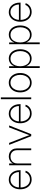

<svg xmlns="http://www.w3.org/2000/svg" viewBox="1794 -2562 972 4600"><g transform="rotate(-90 2280.0 -262.0)"><path d="M281.2 10.3Q210 10.3 156.7 -25.1Q103.5 -60.5 74.2 -122.6Q44.9 -184.6 44.9 -263.2Q44.9 -342.8 74.5 -404.5Q104 -466.3 156 -502Q208 -537.6 275.4 -537.6Q324.2 -537.6 365.7 -518.6Q407.2 -499.5 438 -464.6Q468.8 -429.7 485.6 -381.3Q502.4 -333 502.4 -273.4V-255.4H69.3V-294.9H478L459 -281.7Q459 -343.8 435.8 -392.6Q412.6 -441.4 371.1 -469.2Q329.6 -497.1 275.4 -497.1Q220.7 -497.1 178.5 -468.3Q136.2 -439.5 112.1 -389.4Q87.9 -339.4 87.9 -274.9V-259.8Q87.9 -193.4 111.6 -141.6Q135.3 -89.8 178.7 -60.1Q222.2 -30.3 281.2 -30.3Q324.2 -30.3 357.9 -45.4Q391.6 -60.5 414.6 -85.7Q437.5 -110.8 447.8 -140.6L489.7 -133.3Q478 -93.8 449 -61Q419.9 -28.3 377.2 -9Q334.5 10.3 281.2 10.3Z M664.1 -337.4V0H620.6V-529.3H663.1V-408.2H653.3Q673.3 -474.1 723.1 -505.6Q772.9 -537.1 835 -537.1Q890.1 -537.1 932.6 -513.7Q975.1 -490.2 999.8 -447.3Q1024.4 -404.3 1024.4 -343.8V0H981V-341.3Q981 -412.6 938.7 -454.3Q896.5 -496.1 828.1 -496.1Q781.2 -496.1 744.1 -476.8Q707 -457.5 685.5 -421.6Q664.1 -385.7 664.1 -337.4Z M1317.9 0 1109.4 -529.3H1156.2L1291 -182.6Q1306.2 -143.6 1320.1 -104.2Q1334 -64.9 1348.6 -26.4H1335.9Q1350.6 -64.9 1364.5 -104.2Q1378.4 -143.6 1393.6 -182.6L1527.8 -529.3H1574.2L1365.7 0Z M1863.3 10.3Q1792 10.3 1738.8 -25.1Q1685.5 -60.5 1656.2 -122.6Q1627 -184.6 1627 -263.2Q1627 -342.8 1656.5 -404.5Q1686 -466.3 1738 -502Q1790 -537.6 1857.4 -537.6Q1906.2 -537.6 1947.8 -518.6Q1989.3 -499.5 2020 -464.6Q2050.8 -429.7 2067.6 -381.3Q2084.5 -333 2084.5 -273.4V-255.4H1651.4V-294.9H2060.1L2041 -281.7Q2041 -343.8 2017.8 -392.6Q1994.6 -441.4 1953.1 -469.2Q1911.6 -497.1 1857.4 -497.1Q1802.7 -497.1 1760.5 -468.3Q1718.3 -439.5 1694.1 -389.4Q1669.9 -339.4 1669.9 -274.9V-259.8Q1669.9 -193.4 1693.6 -141.6Q1717.3 -89.8 1760.7 -60.1Q1804.2 -30.3 1863.3 -30.3Q1906.2 -30.3 1939.9 -45.4Q1973.6 -60.5 1996.6 -85.7Q2019.5 -110.8 2029.8 -140.6L2071.8 -133.3Q2060.1 -93.8 2031 -61Q2002 -28.3 1959.2 -9Q1916.5 10.3 1863.3 10.3Z M2246.1 -727.5V0H2202.6V-727.5Z M2598.6 10.3Q2530.8 10.3 2478.3 -25.1Q2425.8 -60.5 2396.2 -122.3Q2366.7 -184.1 2366.7 -263.2Q2366.7 -343.3 2396.2 -405Q2425.8 -466.8 2478.3 -502.2Q2530.8 -537.6 2598.6 -537.6Q2666.5 -537.6 2718.8 -502.2Q2771 -466.8 2800.8 -405Q2830.6 -343.3 2830.6 -263.2Q2830.6 -184.1 2800.8 -122.3Q2771 -60.5 2719 -25.1Q2667 10.3 2598.6 10.3ZM2598.6 -30.3Q2655.3 -30.3 2697.5 -60.5Q2739.7 -90.8 2763.2 -143.6Q2786.6 -196.3 2786.6 -263.2Q2786.6 -330.6 2763.2 -383.3Q2739.7 -436 2697.5 -466.6Q2655.3 -497.1 2598.6 -497.1Q2542.5 -497.1 2500 -466.6Q2457.5 -436 2433.8 -383.3Q2410.2 -330.6 2410.2 -263.2Q2410.2 -196.3 2433.8 -143.6Q2457.5 -90.8 2500 -60.5Q2542.5 -30.3 2598.6 -30.3Z M2950.7 204.1V-529.3H2993.2V-408.7H2996.1Q3008.3 -445.3 3033.9 -474.1Q3059.6 -502.9 3096.4 -520Q3133.3 -537.1 3178.2 -537.1Q3243.7 -537.1 3293.5 -502.7Q3343.3 -468.3 3371.6 -406.5Q3399.9 -344.7 3399.9 -263.7Q3399.9 -182.6 3371.8 -120.8Q3343.8 -59.1 3293.9 -24.7Q3244.1 9.8 3178.2 9.8Q3133.3 9.8 3096.9 -7.1Q3060.5 -23.9 3034.9 -53Q3009.3 -82 2996.1 -118.2H2994.1V204.1ZM3173.8 -30.8Q3228.5 -30.8 3269.5 -60.1Q3310.5 -89.4 3333.5 -141.8Q3356.4 -194.3 3356.4 -264.2Q3356.4 -333.5 3333.5 -386Q3310.5 -438.5 3269.5 -467.5Q3228.5 -496.6 3173.8 -496.6Q3118.7 -496.6 3077.9 -467.3Q3037.1 -438 3014.9 -385.7Q2992.7 -333.5 2992.7 -264.2Q2992.7 -194.8 3014.9 -142.3Q3037.1 -89.8 3077.9 -60.3Q3118.7 -30.8 3173.8 -30.8Z M3520.5 204.1V-529.3H3563V-408.7H3565.9Q3578.1 -445.3 3603.8 -474.1Q3629.4 -502.9 3666.3 -520Q3703.1 -537.1 3748 -537.1Q3813.5 -537.1 3863.3 -502.7Q3913.1 -468.3 3941.4 -406.5Q3969.7 -344.7 3969.7 -263.7Q3969.7 -182.6 3941.7 -120.8Q3913.6 -59.1 3863.8 -24.7Q3814 9.8 3748 9.8Q3703.1 9.8 3666.7 -7.1Q3630.4 -23.9 3604.7 -53Q3579.1 -82 3565.9 -118.2H3564V204.1ZM3743.7 -30.8Q3798.3 -30.8 3839.4 -60.1Q3880.4 -89.4 3903.3 -141.8Q3926.3 -194.3 3926.3 -264.2Q3926.3 -333.5 3903.3 -386Q3880.4 -438.5 3839.4 -467.5Q3798.3 -496.6 3743.7 -496.6Q3688.5 -496.6 3647.7 -467.3Q3606.9 -438 3584.7 -385.7Q3562.5 -333.5 3562.5 -264.2Q3562.5 -194.8 3584.7 -142.3Q3606.9 -89.8 3647.7 -60.3Q3688.5 -30.8 3743.7 -30.8Z M4295.9 10.3Q4224.6 10.3 4171.4 -25.1Q4118.2 -60.5 4088.9 -122.6Q4059.6 -184.6 4059.6 -263.2Q4059.6 -342.8 4089.1 -404.5Q4118.7 -466.3 4170.7 -502Q4222.7 -537.6 4290 -537.6Q4338.9 -537.6 4380.4 -518.6Q4421.9 -499.5 4452.6 -464.6Q4483.4 -429.7 4500.2 -381.3Q4517.1 -333 4517.1 -273.4V-255.4H4084V-294.9H4492.7L4473.6 -281.7Q4473.6 -343.8 4450.4 -392.6Q4427.2 -441.4 4385.7 -469.2Q4344.2 -497.1 4290 -497.1Q4235.4 -497.1 4193.1 -468.3Q4150.9 -439.5 4126.7 -389.4Q4102.5 -339.4 4102.5 -274.9V-259.8Q4102.5 -193.4 4126.2 -141.6Q4149.9 -89.8 4193.4 -60.1Q4236.8 -30.3 4295.9 -30.3Q4338.9 -30.3 4372.6 -45.4Q4406.2 -60.5 4429.2 -85.7Q4452.1 -110.8 4462.4 -140.6L4504.4 -133.3Q4492.7 -93.8 4463.6 -61Q4434.6 -28.3 4391.8 -9Q4349.1 10.3 4295.9 10.3Z"/></g></svg>

Font: Inter 24pt ExtraLight
Style: Regular
Weight: 250
Designer: Rasmus Andersson
Foundry: rsms
Version: Version 4.001;git-66647c0bb